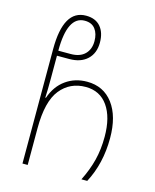

<svg xmlns="http://www.w3.org/2000/svg" viewBox="-115 -843 746 922"><g transform="rotate(15 258.5 -382.5)"><path d="M86 -569Q86 -765 198 -765Q245 -765 270 -736Q295 -707 295 -657Q295 -604 262.5 -573.5Q230 -543 173 -543H112V-428Q112 -374 110 -334H113Q134 -395 179.5 -427.5Q225 -460 285 -460Q367 -460 414 -397.5Q461 -335 461 -226Q461 -100 408 0H379Q407 -56 420.5 -109.5Q434 -163 434 -226Q434 -323 395 -378.5Q356 -434 285 -434Q207 -434 159.5 -375Q112 -316 112 -182V0H86ZM173 -568Q219 -568 243.5 -592Q268 -616 268 -657Q268 -694 250.5 -717Q233 -740 198 -740Q112 -740 112 -568Z"/></g></svg>

Font: Noto Sans Georgian Thin Narrow
Style: Regular
Weight: 250
Width: 4
Designer: Monotype Design team
Foundry: Monotype Imaging Inc.
Version: Version 1.000